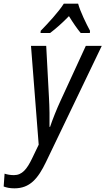

<svg xmlns="http://www.w3.org/2000/svg" viewBox="-111 -786 575 1047"><path d="M110 -606H162C193 -629 229 -661 265 -698C287 -662 310 -629 329 -606H379L380 -618C360 -655 327 -722 315 -766H237C208 -720 150 -658 111 -618ZM-32 241C51 241 96 189 140 97L444 -536H357L218 -234C201 -198 174 -131 162 -94H159C160 -136 159 -203 156 -255L141 -536H58L100 3L64 78C36 136 10 169 -35 169C-54 169 -71 166 -86 161L-91 231C-75 237 -58 241 -32 241Z"/></svg>

Font: Noto Sans Display SemiCondensed
Style: Italic
Weight: 400
Width: 4
Italic angle: -12°
Designer: Monotype Design Team
Foundry: Monotype Imaging Inc.
Version: Version 1.900